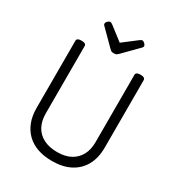

<svg xmlns="http://www.w3.org/2000/svg" viewBox="-274 -1387 1465 1580"><g transform="rotate(30 458.5 -597.0)"><path d="M461 19Q384 19 323.5 -2Q263 -23 221 -64Q179 -105 156.5 -163Q134 -221 134 -295V-934Q134 -948 145 -954.5Q156 -961 178 -961Q200 -961 211 -954.5Q222 -948 222 -934V-295Q222 -223 250 -172Q278 -121 331.5 -93.5Q385 -66 461 -66Q536 -66 587.5 -93.5Q639 -121 667 -172Q695 -223 695 -295V-934Q695 -948 706 -954.5Q717 -961 739 -961Q783 -961 783 -934V-295Q783 -196 744.5 -126Q706 -56 634 -18.5Q562 19 461 19ZM611 -1213Q621 -1213 633.5 -1201.5Q646 -1190 646 -1179Q646 -1177 645.5 -1173Q645 -1169 640 -1163L502 -1023Q495 -1017 486.5 -1010Q478 -1003 458 -1003Q439 -1003 430.5 -1010Q422 -1017 416 -1023L276 -1163Q271 -1169 271 -1173Q271 -1177 271 -1179Q271 -1190 283.5 -1201.5Q296 -1213 306 -1213Q312 -1213 317.5 -1209.5Q323 -1206 331 -1201L458 -1103L586 -1201Q594 -1206 599 -1209.5Q604 -1213 611 -1213Z"/></g></svg>

Font: Playwrite HU
Style: Regular
Weight: 400
Designer: Veronika Burian, José Scaglione
Foundry: TypeTogether
Version: Version 1.002